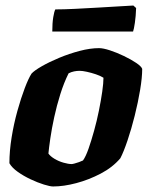

<svg xmlns="http://www.w3.org/2000/svg" viewBox="-20 -674 544 694"><path d="M172 0Q161 0 138.5 -7Q116 -14 90.5 -26Q65 -38 44 -53Q23 -68 14 -84Q14 -128 22 -177.5Q30 -227 43 -273.5Q56 -320 69.5 -355.5Q83 -391 94 -408Q104 -419 131 -434.5Q158 -450 194 -465Q230 -480 268 -490Q306 -500 338 -500Q353 -500 377.5 -492Q402 -484 428 -471.5Q454 -459 472.5 -446.5Q491 -434 494 -425Q494 -394 486.5 -349Q479 -304 467 -256Q455 -208 441 -166.5Q427 -125 415 -102Q387 -69 344 -46.5Q301 -24 255.5 -12Q210 0 172 0ZM239 -81Q242 -81 249.5 -83Q257 -85 265.5 -88Q274 -91 280 -94Q290 -108 300 -136.5Q310 -165 320 -201Q330 -237 337.5 -274Q345 -311 349.5 -342.5Q354 -374 354 -393Q343 -400 326.5 -405.5Q310 -411 294 -414.5Q278 -418 268 -418Q258 -418 248 -416Q238 -414 228 -409Q211 -375 198 -333.5Q185 -292 176 -250.5Q167 -209 162 -174.5Q157 -140 155 -119Q162 -109 177 -100Q192 -91 209.5 -86Q227 -81 239 -81ZM169 -560Q169 -591 172.5 -612Q176 -633 180 -640Q210 -640 251 -642Q292 -644 334 -646.5Q376 -649 410 -651Q444 -653 462 -654L472 -645Q471 -615 467.5 -591.5Q464 -568 461 -560Z"/></svg>

Font: Texturina 12pt Black
Style: Italic
Weight: 900
Italic angle: -11°
Designer: Guillermo Torres Carreño
Foundry: Omnibus-Type
Version: Version 1.002